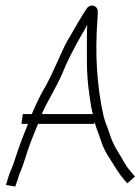

<svg xmlns="http://www.w3.org/2000/svg" viewBox="-20 -681 517 707"><path d="M59 -225H83C65 -180 51 -143 42 -115C33 -88 27 -70 23 -61C13 -40 9 -22 2 0L36 6L45 -19C49 -33 50 -38 57 -53C61 -62 67 -80 76 -108C91 -157 104 -184 120 -225H327L328 -233C337 -200 339 -202 352 -162C359 -139 371 -116 388 -91C404 -66 416 -44 438 -18L449 -6L477 -31L460 -51C438 -77 433 -93 411 -128C399 -147 389 -170 381 -196C373 -221 368 -227 361 -255C337 -363 329 -482 339 -612C340 -622 340 -632 340 -640C340 -657 318 -670 301 -652C287 -633 248 -565 226 -527C209 -497 171 -402 144 -357C132 -337 116 -305 97 -261H64ZM134 -261C152 -304 186 -357 208 -407C226 -453 251 -501 280 -552C290 -570 296 -578 302 -590C300 -577 300 -560 300 -538V-456C300 -415 303 -374 309 -333C314 -301 315 -285 322 -261Z"/></svg>

Font: Reckless Catfish
Style: It
Weight: 400
Foundry: Cannot Into Space Fonts
Version: Version 0.2894